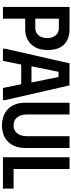

<svg xmlns="http://www.w3.org/2000/svg" viewBox="614 -1354 751 2019"><g transform="rotate(90 989.5 -344.5)"><path d="M53 0V-700H290Q354 -700 402.5 -676Q451 -652 478.5 -602Q506 -552 506 -471Q506 -392 476.5 -339Q447 -286 398 -260Q349 -234 290 -234H176V0ZM176 -340H274Q305 -340 329 -355Q353 -370 366.5 -398Q380 -426 380 -465Q380 -504 366.5 -531.5Q353 -559 329 -573.5Q305 -588 274 -588H176Z M492 0V-22L646 -700L878 -699L1033 -22V0H905L866 -192H659L620 0ZM677 -300H847L790 -584H735Z M1536 -239V-700H1412V-253Q1412 -210 1398.5 -178Q1385 -146 1359.5 -129Q1334 -112 1299 -112Q1262 -112 1236.5 -129Q1211 -146 1197.5 -178Q1184 -210 1184 -253V-700H1060V-239Q1060 -168 1081.5 -119.5Q1103 -71 1138 -42.5Q1173 -14 1215 -1.5Q1257 11 1299 11Q1340 11 1382 -1.5Q1424 -14 1458.5 -42.5Q1493 -71 1514.5 -119.5Q1536 -168 1536 -239Z M1634 -700H1757V-112H1963V0H1634Z"/></g></svg>

Font: Phudu Light Medium
Style: Regular
Weight: 500
Version: Version 1.005;gftools[0.9.23]